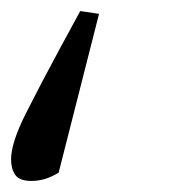

<svg xmlns="http://www.w3.org/2000/svg" viewBox="-49 -186 326 347"><path d="M130 -161 57 126Q44 134 32 137.5Q20 141 8 141Q-14 141 -21.5 130Q-29 119 -29 102Q-29 72 -2 18.5Q25 -35 58 -96L96 -166Z"/></svg>

Font: Source Serif Pro
Style: Italic
Weight: 400
Italic angle: -12°
Designer: Frank Grießhammer
Foundry: Adobe Systems Incorporated
Version: Version 3.001;hotconv 1.0.111;makeotfexe 2.5.65597